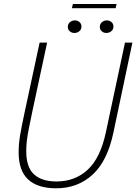

<svg xmlns="http://www.w3.org/2000/svg" viewBox="-20 -956 698 984"><path d="M561 -275.5Q530 -129.5 453.8 -60.2Q377.5 9 268 9Q173 9 124.2 -36.2Q75.5 -81.5 75.5 -176Q75.5 -218 83.2 -264Q91 -310 107 -384L183 -737.5H221.5L146 -386Q135.5 -334.5 128.2 -299.2Q121 -264 117.8 -236.5Q114.5 -209 114.5 -181Q114.5 -99 154.2 -62.5Q194 -26 269.5 -26Q364.5 -26 429.8 -86.5Q495 -147 523 -280L620.5 -737.5H658.5ZM361.5 -787Q347.5 -787 337.5 -795.8Q327.5 -804.5 327.5 -818Q327.5 -833 338.2 -842.2Q349 -851.5 364 -851.5Q377.5 -851.5 387.5 -842.8Q397.5 -834 397.5 -820.5Q397.5 -805.5 386.8 -796.2Q376 -787 361.5 -787ZM525 -787Q511.5 -787 501.5 -795.8Q491.5 -804.5 491.5 -818Q491.5 -833 502.2 -842.2Q513 -851.5 527.5 -851.5Q541 -851.5 551.2 -842.8Q561.5 -834 561.5 -820.5Q561.5 -805.5 550.5 -796.2Q539.5 -787 525 -787ZM348.5 -914 353.5 -935.5H577.5L572.5 -914Z"/></svg>

Font: Epilogue ExtraLight
Style: Italic
Weight: 250
Italic angle: -12°
Designer: Tyler Finck
Foundry: Etcetera Type Co
Version: Version 2.112